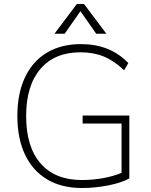

<svg xmlns="http://www.w3.org/2000/svg" viewBox="-20 -934 756 962"><path d="M628 -355V-40Q591 -19 524.5 -5.5Q458 8 390 8Q289 8 216.5 -35Q144 -78 105.5 -159Q67 -240 67 -353Q67 -466 105.5 -547Q144 -628 215.5 -670.5Q287 -713 386 -713Q532 -713 623 -618L602 -582Q551 -630 499.5 -651Q448 -672 383 -672Q254 -672 182.5 -588.5Q111 -505 111 -353Q111 -198 183.5 -115Q256 -32 390 -32Q445 -32 497 -41.5Q549 -51 589 -68V-315H394V-355ZM304 -765H253L365 -914H401L513 -765H462L383 -878Z"/></svg>

Font: wassup Sans
Style: Light
Weight: 200
Version: Version 2.001